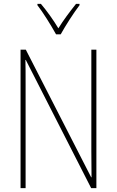

<svg xmlns="http://www.w3.org/2000/svg" viewBox="-20 -970 602 990"><path d="M269 -793H293C318 -838 358 -901 390 -943V-950H372C337 -906 307 -866 281 -824C256 -866 220 -916 191 -950H173V-943C200 -909 243 -840 269 -793ZM477 0V-714H451V-190C451 -156 452 -103 452 -56H450L113 -714H86V0H112V-534C112 -589 112 -625 111 -661H113L450 0Z"/></svg>

Font: Noto Sans Sinhala Condensed Thin
Style: Regular
Weight: 100
Width: 3
Designer: Jelle Bosma - Monotype Design Team
Foundry: Monotype Imaging Inc.
Version: Version 2.006